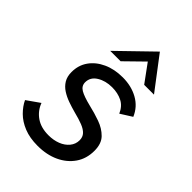

<svg xmlns="http://www.w3.org/2000/svg" viewBox="-212 -800 899 899"><g transform="rotate(45 237.5 -350.5)"><path d="M209 8Q157 8 118.5 -7.5Q80 -23 54.5 -48.5Q29 -74 16 -102L80 -147Q94 -109 127 -86Q160 -63 210 -63Q243 -63 270 -73.5Q297 -84 313.5 -104Q330 -124 330 -150Q330 -171 317.5 -184.5Q305 -198 281 -207.5Q257 -217 221 -226Q195 -233 169.5 -242Q144 -251 123 -264.5Q102 -278 89.5 -298.5Q77 -319 77 -349Q77 -394 101 -428Q125 -462 167.5 -481.5Q210 -501 265 -501Q322 -501 366 -476.5Q410 -452 430 -405L373 -369Q358 -404 329 -418.5Q300 -433 262 -433Q219 -433 187.5 -413.5Q156 -394 156 -360Q156 -336 178 -323Q200 -310 249 -298Q288 -289 326 -275.5Q364 -262 389 -236.5Q414 -211 414 -164Q414 -112 387.5 -73.5Q361 -35 315 -13.5Q269 8 209 8ZM135 -547 302 -709 425 -547H360L295 -636L204 -547Z"/></g></svg>

Font: Hanken Grotesk
Style: Italic
Weight: 400
Italic angle: -8°
Designer: Alfredo Marco Pradil
Foundry: Hanken Design Co.
Version: Version 3.013